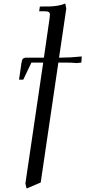

<svg xmlns="http://www.w3.org/2000/svg" viewBox="-20 -766 484 1089"><path d="M87.9 -314 102.1 -411.1Q104.5 -427.2 110.4 -433.1Q116.2 -439 132.8 -439H229L261.2 -662.1Q263.2 -677.7 263.2 -683.1Q263.2 -693.4 256.3 -697.8Q249.5 -702.1 231.9 -702.1H202.1L206.1 -729Q246.1 -729 264.9 -729.5Q283.7 -730 307.6 -733.9Q331.5 -737.8 350.1 -746.1L356 -717.8L314.9 -439H323.2Q378.9 -439 443.8 -445.8L441.9 -418L440.9 -411.1L415 -408.2Q388.2 -411.1 346.2 -411.1H311L210.9 269L130.9 303.2L124 274.9L225.1 -411.1H158.2L111.8 -314Z"/></svg>

Font: Dihjauti S
Style: Bold Italic
Weight: 700
Italic angle: -9°
Designer: T. Christopher White
Version: Version 3.0.0